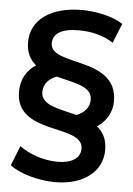

<svg xmlns="http://www.w3.org/2000/svg" viewBox="-56 -749 623 899"><g transform="rotate(5 255.5 -300.0)"><path d="M479 -294C479 -506 165 -429 165 -540C165 -585 205 -611 286 -611C345 -611 400 -598 449 -567L486 -658C442 -690 355 -707 294 -707C142 -707 54 -637 54 -536C54 -486 73 -453 101 -430C58 -402 32 -358 32 -301C32 -95 347 -177 347 -60C347 -15 307 11 240 11C175 11 106 -13 61 -47L24 46C68 81 157 107 237 107C372 107 458 37 458 -63C458 -114 439 -147 410 -170C453 -199 479 -243 479 -294ZM141 -309C141 -346 166 -373 202 -386C285 -364 370 -356 370 -292C370 -255 345 -228 309 -215C227 -237 141 -245 141 -309Z"/></g></svg>

Font: Montserrat Lite SemiBold
Style: Regular
Weight: 600
Designer: Julieta Ulanovsky
Foundry: Julieta Ulanovsky
Version: Version 7.200;PS 007.200;hotconv 1.0.88;makeotf.lib2.5.64775